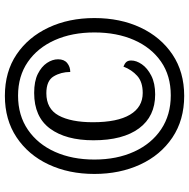

<svg xmlns="http://www.w3.org/2000/svg" viewBox="-14 -751 775 787"><g transform="rotate(-90 373.5 -357.5)"><path d="M374 10Q275 10 203 -38.5Q131 -87 92.5 -170.5Q54 -254 54 -358Q54 -463 93 -546Q132 -629 204 -677Q276 -725 374 -725Q473 -725 544 -677Q615 -629 654 -546Q693 -463 693 -358Q693 -252 654 -169Q615 -86 543.5 -38Q472 10 374 10ZM376 -45Q457 -45 514.5 -85Q572 -125 603 -195.5Q634 -266 634 -358Q634 -450 602.5 -520.5Q571 -591 513 -631Q455 -671 375 -671Q294 -671 235 -630.5Q176 -590 144.5 -519.5Q113 -449 113 -358Q113 -266 145.5 -195Q178 -124 237 -84.5Q296 -45 376 -45ZM380 -109Q290 -109 241 -175Q192 -241 192 -362Q192 -475 240 -540Q288 -605 386 -605Q434 -605 464 -590Q494 -575 509 -552.5Q524 -530 524 -507Q524 -482 508.5 -469.5Q493 -457 472 -457Q472 -495 454 -525Q436 -555 385 -555Q321 -555 293.5 -504.5Q266 -454 266 -364Q266 -264 297 -212Q328 -160 386 -160Q431 -160 456 -182.5Q481 -205 494 -239Q507 -234 513 -227Q519 -220 519 -207Q519 -186 503.5 -163.5Q488 -141 457 -125Q426 -109 380 -109Z"/></g></svg>

Font: Noto Serif Hebrew Condensed Black
Style: Regular
Weight: 900
Width: 3
Designer: Monotype Design Team
Foundry: Monotype Imaging Inc.
Version: Version 2.004; ttfautohint (v1.8.4.7-5d5b)